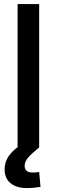

<svg xmlns="http://www.w3.org/2000/svg" viewBox="-20 -748 288 974"><path d="M178.7 -727.5V0H69.3V-727.5ZM115.2 206.1Q64.5 206.1 33.9 181.6Q3.4 157.2 3.4 110.8Q3.4 72.8 26.1 41Q48.8 9.3 98.6 -21.5L178.7 0Q139.2 31.7 122.1 52Q105 72.3 105 93.3Q105 109.4 115 118.4Q125 127.4 146 127.4Q154.3 127.4 163.1 126.5Q171.9 125.5 178.7 124.5L185.5 200.2Q170.4 202.6 152.1 204.3Q133.8 206.1 115.2 206.1Z"/></svg>

Font: Inter 28pt Medium
Style: Regular
Weight: 500
Designer: Rasmus Andersson
Foundry: rsms
Version: Version 4.001;git-66647c0bb